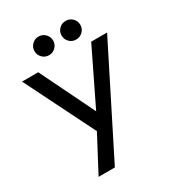

<svg xmlns="http://www.w3.org/2000/svg" viewBox="-214 -1037 1052 1159"><g transform="rotate(-30 311.5 -457.5)"><path d="M379.6 -804.2Q360.8 -823.2 360.8 -850.1Q360.8 -877 379.6 -896Q398.4 -915 425.8 -915Q453.1 -915 472.2 -896Q491.2 -877 491.2 -850.1Q491.2 -823.2 472.2 -804.2Q453.1 -785.2 425.8 -785.2Q398.4 -785.2 379.6 -804.2ZM190.9 -804.2Q171.9 -823.2 171.9 -850.1Q171.9 -877 190.9 -896Q210 -915 236.8 -915Q263.7 -915 282.7 -896Q301.8 -877 301.8 -850.1Q301.8 -823.2 282.7 -804.2Q263.7 -785.2 236.8 -785.2Q210 -785.2 190.9 -804.2ZM241.2 0H127.9L256.8 -244.1L15.1 -729H127.9L313 -350.1L497.1 -729H607.9Z"/></g></svg>

Font: Miedinger*
Style: Book
Weight: 400
Version: Version 001.000